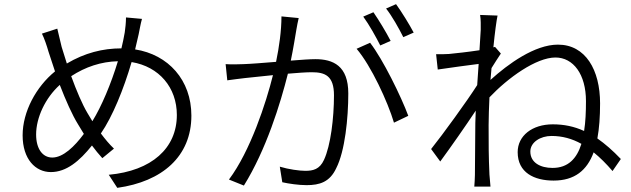

<svg xmlns="http://www.w3.org/2000/svg" viewBox="-20 -863 3040 925"><path d="M548 -568C515 -459 469 -350 425 -279L401 -319C377 -359 348 -427 323 -496C392 -541 467 -566 548 -568ZM256 -725 182 -701C194 -677 205 -644 214 -613L245 -519C154 -445 89 -325 89 -211C89 -96 151 -34 225 -34C300 -34 363 -87 423 -162C439 -140 456 -120 473 -101L529 -147C507 -168 486 -193 466 -220C522 -301 576 -434 614 -564C747 -542 832 -441 832 -309C832 -149 711 -40 504 -21L545 42C761 12 902 -109 902 -306C902 -477 791 -600 631 -625L648 -698C652 -716 657 -748 664 -772L587 -779C587 -757 584 -725 581 -707C577 -682 571 -656 565 -630C475 -630 388 -608 302 -557L277 -637C270 -665 262 -698 256 -725ZM384 -218C339 -157 284 -104 232 -104C185 -104 154 -146 154 -215C154 -296 198 -391 268 -454C297 -379 328 -309 356 -264Z M1763 -657 1698 -628C1768 -546 1848 -373 1878 -272L1947 -305C1913 -397 1825 -577 1763 -657ZM1779 -804 1730 -783C1758 -745 1792 -684 1812 -644L1862 -666C1841 -707 1804 -768 1779 -804ZM1888 -843 1840 -822C1869 -785 1901 -728 1923 -684L1973 -706C1953 -744 1915 -806 1888 -843ZM1067 -554 1075 -476C1100 -480 1139 -484 1161 -487L1295 -501C1262 -368 1186 -135 1083 2L1155 31C1262 -141 1331 -364 1367 -508C1413 -512 1456 -515 1482 -515C1546 -515 1589 -498 1589 -404C1589 -294 1573 -162 1541 -93C1520 -47 1488 -40 1451 -40C1423 -40 1371 -47 1328 -60L1340 15C1371 22 1419 29 1457 29C1520 29 1569 14 1600 -53C1642 -135 1658 -294 1658 -413C1658 -546 1585 -578 1499 -578C1474 -578 1431 -575 1381 -571C1393 -628 1403 -692 1408 -721C1411 -739 1415 -759 1419 -776L1336 -784C1336 -716 1325 -637 1310 -565C1247 -560 1187 -555 1153 -554C1122 -553 1098 -552 1067 -554Z M2296 -719 2290 -621C2238 -613 2175 -606 2143 -603C2120 -602 2102 -601 2081 -602L2089 -528C2153 -538 2242 -549 2286 -555L2279 -453C2230 -376 2113 -215 2057 -145L2101 -85C2153 -156 2223 -256 2272 -330L2270 -271C2269 -164 2269 -117 2268 -20C2268 -4 2266 23 2265 36H2343C2341 18 2339 -5 2338 -22C2334 -110 2334 -167 2334 -260C2334 -300 2336 -346 2338 -394C2427 -488 2563 -586 2656 -586C2742 -586 2803 -505 2803 -376C2803 -324 2801 -275 2794 -232C2746 -254 2697 -264 2643 -264C2544 -264 2474 -209 2474 -130C2474 -31 2554 7 2647 7C2748 7 2808 -42 2840 -129C2871 -104 2901 -74 2931 -39L2971 -97C2932 -138 2895 -170 2858 -196C2867 -245 2871 -301 2871 -365C2871 -526 2801 -648 2668 -648C2556 -648 2428 -555 2343 -478L2348 -535C2363 -559 2380 -586 2393 -605L2365 -637L2357 -635C2364 -707 2372 -764 2377 -788L2293 -791C2297 -767 2296 -741 2296 -719ZM2781 -170C2759 -99 2717 -54 2642 -54C2584 -54 2535 -79 2535 -133C2535 -178 2584 -208 2637 -208C2689 -208 2736 -195 2781 -170Z"/></svg>

Font: Noto Sans JP DemiLight
Style: Regular
Weight: 350
Designer: Ryoko NISHIZUKA 西塚涼子 (kana, bopomofo & ideographs); Paul D. Hunt (Latin, Greek & Cyrillic); Sandoll Communications 산돌커뮤니
Foundry: Adobe
Version: Version 2.004;hotconv 1.0.118;makeotfexe 2.5.65603